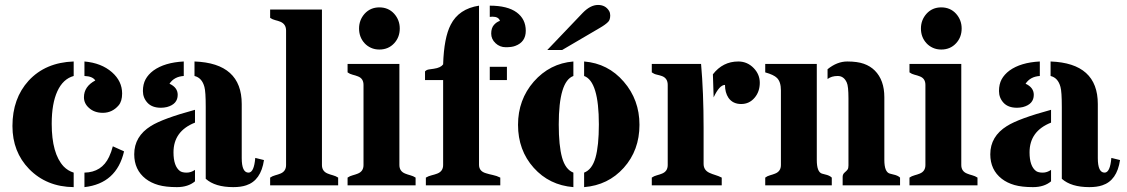

<svg xmlns="http://www.w3.org/2000/svg" viewBox="-20 -749 4553 776"><path d="M365.2 -423.8Q354 -440.9 321.3 -441.9V-500.5Q389.6 -494.6 432.6 -457Q473.6 -420.9 473.6 -371.1Q473.6 -339.8 459.5 -323.2Q433.6 -293 395.5 -293Q360.8 -293 338.9 -313.5Q319.3 -331.1 319.3 -356Q319.3 -399.4 365.2 -423.8ZM321.3 -51.3Q391.6 -52.7 420.9 -115.2Q430.2 -134.8 436 -157.7L481.4 -137.2Q451.2 -7.3 321.3 7.3ZM277.8 7.3Q168.5 6.3 97.7 -65.9Q30.3 -135.3 30.3 -239.7Q30.3 -351.1 95.7 -422.9Q163.6 -496.6 277.8 -500.5V-441.9Q234.9 -430.2 211.9 -380.4Q189 -330.6 189 -249Q189 -127.9 237.3 -76.2Q254.4 -58.6 277.8 -51.3Z M922.9 7.3Q849.1 7.3 811.5 -26.4V-316.4Q811.5 -378.9 806.2 -397.5Q796.4 -434.6 766.1 -441.9V-500.5Q957 -493.7 957 -328.6V-109.9Q957 -51.3 984.4 -51.3Q1006.8 -51.3 1011.7 -110.8L1046.9 -102.1Q1034.7 -19.5 975.1 0Q953.6 7.3 922.9 7.3ZM768.1 -16.1Q740.2 7.3 695.1 7.3Q649.9 7.3 620.1 -1.2Q590.3 -9.8 568.8 -26.4Q522.5 -62.5 522.5 -125.5Q522.5 -197.8 589.8 -239.7Q638.2 -270 768.1 -305.2V-253.4Q681.2 -219.2 681.2 -133.3Q681.2 -77.1 707.5 -57.6Q716.8 -51.3 734.4 -51.3Q752 -51.3 768.1 -62.5ZM665 -410.6Q698.2 -395.5 698.2 -365.7Q698.2 -328.1 654.8 -316.4Q642.6 -313.5 630.4 -313.5Q594.7 -313.5 576.2 -333.5Q557.6 -353.5 557.6 -381.1Q557.6 -408.7 568.4 -428.5Q579.1 -448.2 600.1 -463.9Q645.5 -496.6 722.7 -500.5V-441.9Q684.1 -439.5 665 -410.6Z M1281.2 -82Q1281.2 -56.6 1304.7 -47.4Q1314.5 -43.5 1325.7 -40.5Q1336.9 -37.6 1346.7 -31.2V0H1071.8V-31.2Q1081.1 -37.6 1092.3 -40.5Q1103.5 -43.5 1113.3 -47.4Q1136.2 -56.6 1136.2 -82V-625.5Q1136.2 -651.4 1113.3 -661.1Q1103.5 -665 1092.3 -667.7Q1081.1 -670.4 1071.8 -676.8V-710.4H1281.2Z M1594.2 -82Q1594.2 -56.6 1617.7 -47.4Q1627.4 -43.5 1638.7 -40.5Q1649.9 -37.6 1659.7 -31.2V0H1384.8V-31.2Q1394 -37.6 1405.3 -40.5Q1416.5 -43.5 1426.3 -47.4Q1449.2 -56.6 1449.2 -82V-405.8Q1449.2 -432.1 1426.3 -440.4Q1416.5 -444.3 1405.3 -447Q1394 -449.7 1384.8 -456.5V-490.7H1594.2ZM1513.2 -548.8Q1494.6 -548.8 1479.5 -555.7Q1464.4 -562.5 1453.6 -574.2Q1431.2 -598.6 1431.2 -633.8Q1431.2 -668 1453.6 -693.4Q1477.1 -719.2 1513.2 -719.2Q1549.8 -719.2 1573.2 -693.4Q1595.7 -668 1595.7 -633.8Q1595.7 -598.6 1573.2 -574.2Q1549.8 -548.8 1513.2 -548.8Z M1916 -83Q1916 -56.6 1944.3 -48.8Q1956.5 -44.9 1971.9 -41.7Q1987.3 -38.6 2002 -31.2V0H1701.2V-31.2Q1711.9 -37.6 1724.4 -40.5Q1736.8 -43.5 1747.1 -47.4Q1771 -56.6 1771 -82V-425.3H1697.8V-460.4Q1703.6 -466.8 1713.1 -468.3Q1722.7 -469.7 1733.4 -471.2Q1761.2 -475.1 1771 -488.8Q1774.4 -597.2 1801.8 -649.4Q1834.5 -713.4 1916 -726.1ZM1969.7 -681.6Q1964.4 -681.6 1959.5 -680.7V-726.1Q2031.2 -726.1 2068.1 -699Q2105 -671.9 2105 -624.5Q2105 -579.1 2062.5 -563.5Q2048.8 -558.1 2024.4 -558.1Q2000 -558.1 1982.7 -574.5Q1965.3 -590.8 1965.3 -613.3Q1965.3 -635.7 1976.3 -648.2Q1987.3 -660.6 2000.5 -664.6Q1995.6 -681.6 1969.7 -681.6ZM1959.5 -479H2028.8V-425.3H1959.5Z M2297.4 -441.9Q2238.3 -420.4 2238.3 -246.1Q2238.3 -160.2 2251.7 -112.1Q2265.1 -64 2297.4 -51.3V7.3Q2200.2 -0.5 2137.2 -70.8Q2073.7 -141.6 2073.7 -244.6Q2073.7 -345.7 2137.2 -418.9Q2202.1 -492.7 2297.4 -500.5ZM2400.4 -246.1Q2400.4 -420.4 2340.8 -441.9V-500.5Q2437.5 -492.7 2501 -418.9Q2564.5 -345.7 2564.5 -244.6Q2564.5 -141.6 2501 -70.8Q2438 -0.5 2340.8 7.3V-51.3Q2373 -63.5 2386.7 -111.6Q2400.4 -159.7 2400.4 -246.1ZM2191.9 -546.9 2335 -696.8Q2366.2 -729 2397 -729Q2427.2 -729 2441.9 -704.6Q2446.3 -696.8 2446.3 -687Q2446.3 -668.9 2438 -660.6Q2427.2 -649.4 2404.3 -636.2L2252 -546.9Z M2910.2 -405.8Q2887.7 -405.8 2864.3 -355.5L2861.3 -448.7Q2901.4 -500.5 2963.9 -500.5Q3000.5 -500.5 3026.4 -473.6Q3050.8 -448.2 3050.8 -414.6Q3050.8 -378.9 3030.3 -354.5Q3008.8 -328.6 2975.6 -328.6Q2941.9 -328.6 2924.3 -353.5Q2910.2 -374.5 2910.2 -405.8ZM2813.5 -490.7Q2823.7 -375.5 2823.7 -231.4V-86.9Q2823.7 -61 2847.7 -50.3Q2858.4 -45.4 2871.3 -41.5Q2884.3 -37.6 2897 -31.2V0H2614.3V-31.2Q2623.5 -37.6 2634.8 -40.5Q2646 -43.5 2655.8 -47.4Q2678.7 -56.6 2678.7 -82V-405.8Q2678.7 -432.6 2655.8 -441.4Q2646 -444.8 2634.8 -447.3Q2623.5 -449.7 2614.3 -456.5V-490.7Z M3324.7 -469.2Q3363.3 -500.5 3404.3 -500.5Q3445.3 -500.5 3471.4 -491.2Q3497.6 -481.9 3515.6 -463.9Q3554.2 -425.3 3554.2 -356V-102.5Q3554.2 -53.7 3576.2 -47.4Q3583 -45.4 3589.8 -43.9Q3608.9 -40 3617.7 -31.2V0H3385.7V-34.2Q3385.7 -44.9 3393.8 -51.8Q3401.9 -58.6 3405.5 -63.7Q3409.2 -68.8 3409.2 -80.1V-351.1Q3409.2 -401.4 3402.3 -415.5Q3390.6 -441.9 3365.7 -441.9Q3340.8 -441.9 3324.7 -429.7ZM3281.2 -102.5Q3281.2 -54.2 3301.8 -47.4Q3308.1 -45.4 3314.9 -43.9Q3333 -40 3341.8 -31.2V0H3072.8V-31.2Q3081.1 -37.6 3092 -40.5Q3103 -43.5 3112.8 -47.4Q3136.2 -56.6 3136.2 -82V-383.8Q3136.2 -418.5 3120.1 -434.1Q3107.4 -446.8 3072.8 -456.5V-490.7H3281.2Z M3865.2 -82Q3865.2 -56.6 3888.7 -47.4Q3898.4 -43.5 3909.7 -40.5Q3920.9 -37.6 3930.7 -31.2V0H3655.8V-31.2Q3665 -37.6 3676.3 -40.5Q3687.5 -43.5 3697.3 -47.4Q3720.2 -56.6 3720.2 -82V-405.8Q3720.2 -432.1 3697.3 -440.4Q3687.5 -444.3 3676.3 -447Q3665 -449.7 3655.8 -456.5V-490.7H3865.2ZM3784.2 -548.8Q3765.6 -548.8 3750.5 -555.7Q3735.4 -562.5 3724.6 -574.2Q3702.1 -598.6 3702.1 -633.8Q3702.1 -668 3724.6 -693.4Q3748 -719.2 3784.2 -719.2Q3820.8 -719.2 3844.2 -693.4Q3866.7 -668 3866.7 -633.8Q3866.7 -598.6 3844.2 -574.2Q3820.8 -548.8 3784.2 -548.8Z M4382.8 7.3Q4309.1 7.3 4271.5 -26.4V-316.4Q4271.5 -378.9 4266.1 -397.5Q4256.3 -434.6 4226.1 -441.9V-500.5Q4417 -493.7 4417 -328.6V-109.9Q4417 -51.3 4444.3 -51.3Q4466.8 -51.3 4471.7 -110.8L4506.8 -102.1Q4494.6 -19.5 4435.1 0Q4413.6 7.3 4382.8 7.3ZM4228 -16.1Q4200.2 7.3 4155 7.3Q4109.9 7.3 4080.1 -1.2Q4050.3 -9.8 4028.8 -26.4Q3982.4 -62.5 3982.4 -125.5Q3982.4 -197.8 4049.8 -239.7Q4098.1 -270 4228 -305.2V-253.4Q4141.1 -219.2 4141.1 -133.3Q4141.1 -77.1 4167.5 -57.6Q4176.8 -51.3 4194.3 -51.3Q4211.9 -51.3 4228 -62.5ZM4125 -410.6Q4158.2 -395.5 4158.2 -365.7Q4158.2 -328.1 4114.7 -316.4Q4102.5 -313.5 4090.3 -313.5Q4054.7 -313.5 4036.1 -333.5Q4017.6 -353.5 4017.6 -381.1Q4017.6 -408.7 4028.3 -428.5Q4039.1 -448.2 4060.1 -463.9Q4105.5 -496.6 4182.6 -500.5V-441.9Q4144 -439.5 4125 -410.6Z"/></svg>

Font: Stardos Stencil
Style: Bold
Weight: 700
Designer: vernon adams
Foundry: vernon adams
Version: Version 1.000